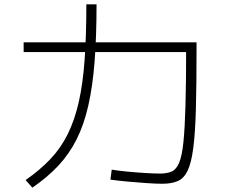

<svg xmlns="http://www.w3.org/2000/svg" viewBox="-20 -836 1040 885"><path d="M728 11Q699 11 656 8Q613 5 568.5 1Q524 -3 489 -8L495 -54Q525 -49 567 -45Q609 -41 650 -38.5Q691 -36 718 -36Q750 -36 771.5 -45.5Q793 -55 806 -86.5Q819 -118 825.5 -181.5Q832 -245 835 -352Q838 -459 838 -621L862 -596H89V-641H886V-618Q886 -450 883 -337Q880 -224 871 -154.5Q862 -85 845 -49.5Q828 -14 799.5 -1.5Q771 11 728 11ZM98 -6Q164 -52 212 -102.5Q260 -153 292 -217.5Q324 -282 343 -365.5Q362 -449 370 -560Q378 -671 378 -816H425Q425 -667 416 -552Q407 -437 387 -349Q367 -261 333 -193.5Q299 -126 248.5 -72Q198 -18 129 29Z"/></svg>

Font: M PLUS 1 Light
Style: Regular
Weight: 300
Designer: Coji Morishita
Foundry: UNDERFOREST DESIGN
Version: Version 1.001